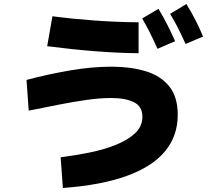

<svg xmlns="http://www.w3.org/2000/svg" viewBox="-20 -868 1040 956"><path d="M293 68 282 -85Q354 -94 426 -108.5Q498 -123 557.5 -147Q617 -171 653 -205Q689 -239 689 -287Q689 -338 647 -359Q605 -380 533 -380Q478 -380 411 -370.5Q344 -361 270.5 -346.5Q197 -332 123 -317L112 -470Q217 -498 327 -517Q437 -536 536 -536Q629 -536 703.5 -514Q778 -492 821.5 -439.5Q865 -387 865 -296Q865 -191 801.5 -114.5Q738 -38 611 8Q484 54 293 68ZM670 -603Q567 -604 452.5 -613Q338 -622 215 -638L241 -787Q340 -774 449 -766Q558 -758 670 -757ZM764 -625Q742 -675 724 -710Q706 -745 688 -776L769 -824Q793 -785 813.5 -744Q834 -703 852 -663ZM904 -649Q882 -698 864 -733Q846 -768 827 -799L908 -848Q933 -808 953.5 -767.5Q974 -727 991 -686Z"/></svg>

Font: Murecho Thin ExtraBold
Style: Regular
Weight: 800
Version: Version 1.010